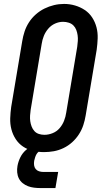

<svg xmlns="http://www.w3.org/2000/svg" viewBox="-20 -766 540 977"><path d="M204 8Q175 8 147.5 1.5Q120 -5 97.5 -20Q75 -35 60 -58Q45 -81 38 -108Q31 -135 32 -164Q33 -193 37 -222L93 -556Q97 -581 105 -605.5Q113 -630 127.5 -652.5Q142 -675 162.5 -693Q183 -711 206.5 -722.5Q230 -734 255 -740Q280 -746 306 -746Q335 -746 362 -738Q389 -730 411.5 -715Q434 -700 449 -677Q464 -654 471 -627Q478 -600 477 -571Q476 -542 472 -513L416 -179Q412 -154 404 -129.5Q396 -105 381.5 -82.5Q367 -60 347 -42Q327 -24 303 -12.5Q279 -1 254 3.5Q229 8 204 8ZM206 -80Q227 -80 248 -88.5Q269 -97 283.5 -114Q298 -131 306 -151.5Q314 -172 317 -193L373 -528Q375 -543 376 -557.5Q377 -572 375 -586.5Q373 -601 368 -614Q363 -627 353.5 -636.5Q344 -646 330 -650.5Q316 -655 301 -655Q280 -655 260 -646Q240 -637 225.5 -620Q211 -603 203 -583Q195 -563 192 -542L136 -207Q134 -193 133 -178Q132 -163 134 -149Q136 -135 141 -122Q146 -109 155 -99Q164 -89 177.5 -84.5Q191 -80 206 -80ZM187 191Q170 191 153.5 189Q137 187 122.5 181.5Q108 176 95.5 166Q83 156 76 142Q69 128 67.5 111.5Q66 95 69 78Q73 56 83.5 34.5Q94 13 112.5 -3Q131 -19 154 -25.5Q177 -32 199 -32L194 0Q185 0 177.5 5.5Q170 11 165.5 19Q161 27 158.5 35.5Q156 44 154 52Q152 64 153.5 75Q155 86 161.5 94Q168 102 178.5 105.5Q189 109 201 109H276L262 191Z"/></svg>

Font: Iosevka Slab Semibold Oblique
Style: Regular
Weight: 600
Italic angle: -9°
Monospace: yes
Designer: Belleve Invis
Foundry: Belleve Invis
Version: Version 11.1.1; ttfautohint (v1.8.3)